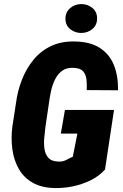

<svg xmlns="http://www.w3.org/2000/svg" viewBox="-20 -928 613 957"><path d="M548.3 -379.9 503.4 -83Q473.6 -49.8 431.6 -29.3Q389.6 -8.8 343.8 0.7Q297.9 10.3 254.4 9.3Q188.5 8.3 143.8 -16.8Q99.1 -42 74.2 -85.2Q49.3 -128.4 41.7 -183.1Q34.2 -237.8 41.5 -296.4L59.6 -413.6Q67.4 -475.1 89.4 -530.8Q111.3 -586.4 146.7 -629.9Q182.1 -673.3 233.4 -698Q284.7 -722.7 352.5 -721.2Q428.7 -720.2 476.8 -689.7Q524.9 -659.2 547.1 -605Q569.3 -550.8 568.4 -478L412.1 -479Q413.6 -505.9 411.1 -530.8Q408.7 -555.7 394.8 -572Q380.9 -588.4 347.7 -589.8Q312.5 -591.8 290 -575.4Q267.6 -559.1 254.2 -531.7Q240.7 -504.4 234.1 -473.1Q227.5 -441.9 224.1 -415L206.5 -295.9Q203.6 -271.5 200.7 -241.9Q197.8 -212.4 201.7 -185.3Q205.6 -158.2 221.9 -140.6Q238.3 -123 273.4 -122.6Q288.6 -122.1 299.1 -126Q309.6 -129.9 319.8 -135.7Q330.1 -141.6 342.8 -146.5L365.7 -262.2H283.2L303.7 -379.9ZM306.2 -833Q305.7 -866.2 328.9 -886.7Q352.1 -907.2 383.8 -907.7Q415 -908.2 439.2 -889.4Q463.4 -870.6 463.9 -837.9Q464.8 -804.7 441.7 -784.4Q418.5 -764.2 386.2 -763.7Q355.5 -763.2 331.3 -781.7Q307.1 -800.3 306.2 -833Z"/></svg>

Font: Roboto Condensed Black
Style: Italic
Weight: 900
Italic angle: -12°
Designer: Christian Robertson
Foundry: Google
Version: Version 3.008; 2023